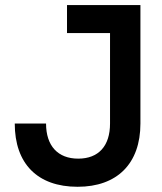

<svg xmlns="http://www.w3.org/2000/svg" viewBox="-20 -713 626 743"><path d="M280.3 9.8C433.1 9.8 523.4 -79.6 523.4 -234.9V-693.4H239.3V-585H405.8V-234.9C405.8 -147.9 361.3 -99.1 282.7 -99.1C203.6 -99.1 158.2 -148.9 158.2 -234.9H37.1C37.1 -80.1 124.5 9.8 280.3 9.8Z"/></svg>

Font: Cascadia Code PL SemiBold
Style: Regular
Weight: 600
Monospace: yes
Designer: Aaron Bell
Foundry: Saja Typeworks
Version: Version 2404.023